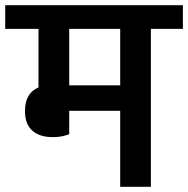

<svg xmlns="http://www.w3.org/2000/svg" viewBox="-40 -718 723 738"><path d="M162 -191Q112 -191 84 -216Q56 -241 56 -291Q56 -360 108 -382V-607H-20V-698H663V-607H540V0H422V-292H226V-202Q213 -197 198 -194Q183 -191 162 -191ZM226 -607V-390H422V-607Z"/></svg>

Font: IBM Plex Sans Devanagari SemiBold
Style: Regular
Weight: 600
Designer: Mike Abbink, Paul van der Laan, Pieter van Rosmalen, Erin McLaughlin
Foundry: Bold Monday
Version: Version 1.1